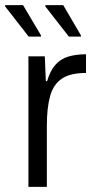

<svg xmlns="http://www.w3.org/2000/svg" viewBox="-35 -730 379 750"><path d="M76 0V-510H140L144 -413H149Q161 -454 181.5 -477Q202 -500 232 -509Q262 -518 301 -518V-445Q240 -445 207 -423Q174 -401 161 -355.5Q148 -310 148 -239V0ZM281 -587H234L142 -705V-710H212L281 -592ZM125 -587H77L-15 -705V-710H55L125 -592Z"/></svg>

Font: Saira SemiCondensed
Style: Regular
Weight: 400
Width: 4
Designer: Hector Gatti with collaboration of the Omnibus-Type team
Foundry: Omnibus-Type
Version: Version 1.101